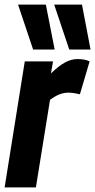

<svg xmlns="http://www.w3.org/2000/svg" viewBox="-26 -809 411 829"><path d="M203 -544 194 -492Q228 -525 255 -539.5Q282 -554 309 -554Q322 -554 335 -552Q348 -550 361 -544L319 -402Q306 -405 293 -407Q280 -409 270 -409Q251 -409 232 -402Q213 -395 190 -378L129 0H-6L81 -544ZM117 -595 52 -789H172L210 -595ZM273 -595 208 -789H328L365 -595Z"/></svg>

Font: Georama SemiCondensed
Style: Bold Italic
Weight: 700
Width: 4
Italic angle: -9°
Designer: Jean-Baptiste Levee
Foundry: Production Type
Version: Version 1.000